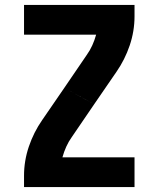

<svg xmlns="http://www.w3.org/2000/svg" viewBox="-20 -755 640 775"><path d="M360 -334 356 -336 240 -401 330 -533Q343 -551 352.5 -572Q362 -593 368 -615H77V-735H523V-689Q523 -629 503.5 -571.5Q484 -514 450 -465ZM77 0V-46Q77 -106 96.5 -163.5Q116 -221 150 -270L240 -401L320 -356L356 -336L360 -334L270 -202Q257 -184 247.5 -163Q238 -142 232 -120H523V0Z"/></svg>

Font: Iosevka Curly Heavy Extended
Style: Regular
Weight: 900
Width: 7
Monospace: yes
Designer: Belleve Invis
Foundry: Belleve Invis
Version: Version 11.1.0; ttfautohint (v1.8.3)